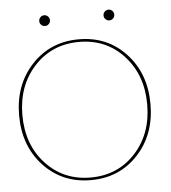

<svg xmlns="http://www.w3.org/2000/svg" viewBox="-48 -667 636 713"><g transform="rotate(-5 270.0 -310.5)"><path d="M507.3 -259.8Q507.3 -146 438.2 -71.8Q369.1 2.4 262.7 2.4Q156.2 2.4 86.9 -71.8Q17.6 -146 17.6 -259.8Q17.6 -373.5 86.9 -448Q156.2 -522.5 262.7 -522.5Q369.1 -522.5 438.2 -448.2Q507.3 -374 507.3 -259.8ZM95.7 -441.2Q29.8 -369.6 29.8 -259.8Q29.8 -149.9 95.7 -78.6Q161.6 -7.3 262.7 -7.3Q363.8 -7.3 429.4 -78.6Q495.1 -149.9 495.1 -259.8Q495.1 -369.6 429.4 -441.2Q363.8 -512.7 262.7 -512.7Q161.6 -512.7 95.7 -441.2ZM128.4 -588.4Q122.6 -594.2 122.6 -602.5Q122.6 -610.8 128.4 -616.7Q134.3 -622.6 142.6 -622.6Q150.9 -622.6 156.7 -616.7Q162.6 -610.8 162.6 -602.5Q162.6 -594.2 156.7 -588.4Q150.9 -582.5 142.6 -582.5Q134.3 -582.5 128.4 -588.4ZM368.2 -588.4Q362.3 -594.2 362.3 -602.5Q362.3 -610.8 368.2 -616.7Q374 -622.6 382.3 -622.6Q390.6 -622.6 396.5 -616.7Q402.3 -610.8 402.3 -602.5Q402.3 -594.2 396.5 -588.4Q390.6 -582.5 382.3 -582.5Q374 -582.5 368.2 -588.4Z"/></g></svg>

Font: Znikomit
Style: Regular
Weight: 100
Designer: gluk
Foundry: gluk
Version: Version 0.53